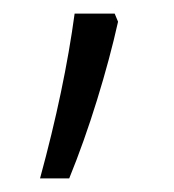

<svg xmlns="http://www.w3.org/2000/svg" viewBox="-20 -133 257 283"><path d="M154 -101Q142 -47 123 14.5Q104 76 82 130H39Q75 -2 90 -113H149Z"/></svg>

Font: Noto Sans Lao SemiCondensed Light
Style: Regular
Weight: 300
Width: 4
Designer: Monotype Design Team
Foundry: Monotype Imaging Inc.
Version: Version 2.003; ttfautohint (v1.8.4.7-5d5b)